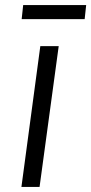

<svg xmlns="http://www.w3.org/2000/svg" viewBox="-20 -742 362 762"><path d="M137 0H65L140 -559H213ZM316 -666H66L72 -722H322Z"/></svg>

Font: Merriweather Sans Variable Regular
Style: Italic
Weight: 300
Italic angle: -8°
Designer: Eben Sorkin
Foundry: Eben Sorkin
Version: Version 2.001